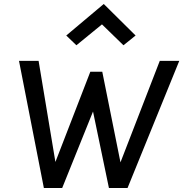

<svg xmlns="http://www.w3.org/2000/svg" viewBox="-20 -945 921 965"><path d="M75.5 -639H174L258.5 -131L434 -584.5H494L585.5 -129L783 -639H881L621 0H527.5L447.5 -384.5L292.5 0H200.5ZM364 -717.5 313 -766.5 501.5 -925 661.5 -766.5 600.5 -717.5 492.5 -822.5Z"/></svg>

Font: Karla Medium
Style: Italic
Weight: 500
Italic angle: -8°
Designer: Jonathan Pinhorn
Version: Version 2.001